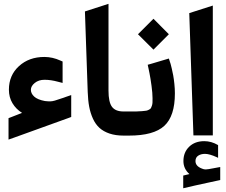

<svg xmlns="http://www.w3.org/2000/svg" viewBox="-20 -714 1188 1011"><path d="M243.7 -180.2Q254.4 -180.2 268.6 -184.3Q282.7 -188.5 318.8 -200.7Q320.3 -201.7 321.3 -201.9Q322.3 -202.1 323.7 -202.6Q325.2 -203.1 326.4 -203.6Q327.6 -204.1 329.1 -204.6L355 -213.4V-186V-111.8V-98.1L342.3 -93.3L51.3 11.7L24.9 21V-6.8V-78.6V-91.8L37.6 -96.7L96.2 -119.6Q64.5 -139.2 45.7 -170.4Q26.9 -201.7 26.9 -241.7Q26.9 -317.4 79.8 -365.7Q132.8 -414.1 213.4 -414.1Q256.8 -414.1 298.3 -395L309.6 -390.1V-377.4V-302.7V-277.3L284.7 -283.7Q247.6 -293.9 214.4 -293.9Q183.6 -293.9 163.1 -277.3Q142.6 -260.7 142.6 -241.2Q142.6 -221.7 159.9 -205.6Q177.2 -189.5 215.8 -182.1Q231 -180.2 243.7 -180.2Z M640.6 0H630.9Q588.9 0 556.9 -10.7Q524.9 -21.5 503.9 -40.5Q482.9 -59.6 469.5 -88.9Q456.1 -118.2 449.7 -151.9Q443.4 -185.5 441.9 -229.5L427.2 -653.8L551.3 -693.8V-236.8Q551.3 -176.3 569.6 -151.6Q587.9 -127 630.4 -127H640.6Q649.4 -127 649.4 -72.3V-55.7Q649.4 0 640.6 0Z M635.3 -127H661.1Q686 -127 699.2 -127.2Q712.4 -127.4 727.8 -128.7Q743.2 -129.9 750 -131.1Q756.8 -132.3 764.6 -136.5Q772.5 -140.6 774.9 -145Q777.3 -149.4 780 -157.7Q782.7 -166 783 -174.6Q783.2 -183.1 783.2 -197.3Q783.2 -223.1 777.8 -262.7Q772.5 -302.2 767.1 -328.6L761.7 -355L757.8 -373L775.4 -377.9L851.1 -400.4L869.1 -405.8L875 -387.7Q876.5 -383.8 878.2 -377.9Q879.9 -372.1 884.3 -353.8Q888.7 -335.4 892.1 -316.9Q895.5 -298.3 898.2 -272.2Q900.9 -246.1 900.9 -222.2Q900.9 -102.5 845.2 -51.3Q789.6 0 659.2 0H635.3Q627.4 0 622.3 -4.9Q617.2 -9.8 615 -19.3Q612.8 -28.8 612.3 -36.4Q611.8 -43.9 611.8 -55.7V-72.3Q611.8 -87.9 612.8 -98.1Q613.8 -108.4 619.4 -117.7Q625 -127 635.3 -127ZM788.1 -615.2 869.1 -533.7 788.1 -452.6 706.5 -533.7Z M977.5 202.6Q945.8 174.8 945.8 134.3Q945.8 87.9 976.1 58.6Q1006.3 29.3 1055.7 29.3Q1074.2 29.3 1092.3 34.4Q1110.4 39.6 1126 48.8L1128.4 50.3V53.2V109.4V117.2L1121.6 113.8Q1083 96.2 1059.6 96.2Q1038.1 96.2 1023.7 105.7Q1009.3 115.2 1009.3 134.3Q1009.3 164.6 1053.7 177.2Q1056.2 178.2 1063 178.2Q1068.4 178.2 1079.1 176.5Q1089.8 174.8 1106.2 171.6Q1122.6 168.5 1133.8 166.5L1139.6 165.5V171.4V230V233.9L1135.7 234.9Q1114.3 239.7 1076.9 247.6Q1039.6 255.4 1008.5 262.5Q977.5 269.5 950.7 275.9L944.8 277.3V271.5V214.4V210.4L948.7 209.5Q954.1 208 964.8 205.6Q975.6 203.1 977.5 202.6ZM976.6 -645 1100.6 -684.6V-1H998.5Z"/></svg>

Font: Samim WOL
Style: Bold-WOL
Weight: 700
Foundry: DejaVu fonts team - Redesigned by Saber Rastikerdar
Version: Version 4.0.5